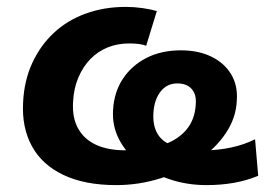

<svg xmlns="http://www.w3.org/2000/svg" viewBox="-20 -526 802 557"><path d="M317 11Q226 11 164 -18.5Q102 -48 72.5 -102Q43 -156 47 -229Q50 -292 73.5 -343Q97 -394 136 -430.5Q175 -467 228.5 -486.5Q282 -506 345 -506Q369 -506 393.5 -502.5Q418 -499 435 -494L404 -393Q395 -397 382 -398.5Q369 -400 355 -400Q321 -400 292.5 -388.5Q264 -377 242.5 -355Q221 -333 207.5 -301.5Q194 -270 192 -231Q189 -185 206.5 -153.5Q224 -122 258.5 -106Q293 -90 343 -90Q406 -90 451 -105Q496 -120 521 -150Q546 -180 548 -225Q550 -252 536 -268Q522 -284 494 -284Q464 -284 445.5 -260Q427 -236 425 -197Q423 -161 437.5 -137Q452 -113 486 -101.5Q520 -90 576 -90Q612 -90 650 -98Q688 -106 720 -122L729 -16Q695 -2 658 4.5Q621 11 579 11Q522 11 472 -6Q422 -23 384 -52.5Q346 -82 325.5 -121.5Q305 -161 308 -207Q311 -259 336.5 -297.5Q362 -336 405 -358Q448 -380 505 -380Q555 -380 592.5 -362Q630 -344 650 -311.5Q670 -279 667 -235Q665 -184 635 -139.5Q605 -95 556 -61.5Q507 -28 445 -8.5Q383 11 317 11Z"/></svg>

Font: Nunito Sans 10pt ExtraBold
Style: Italic
Weight: 800
Italic angle: -9°
Designer: Vernon Adams
Foundry: Vernon Adams
Version: Version 3.101;gftools[0.9.27]